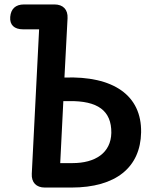

<svg xmlns="http://www.w3.org/2000/svg" viewBox="-20 -806 706 864"><path d="M615 -210C618 -377 490 -465 270 -457L284 -724C286 -763 264 -786 225 -786H88C50 -786 29 -766 26 -730C23 -694 44 -674 84 -674H156L123 -24C121 15 143 38 182 38H301C503 38 612 -54 615 -210ZM251 -72 265 -351H290C420 -353 482 -308 481 -208C479 -118 409 -72 306 -72Z"/></svg>

Font: 寒蝉团圆体 Round
Style: Regular
Weight: 500
Designer: 寒蝉字型
Version: Version 2.700;Glyphs 3.1.1 (3135)